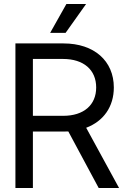

<svg xmlns="http://www.w3.org/2000/svg" viewBox="-20 -946 626 966"><path d="M57.6 0H145.5V-284.2H300.8C308.6 -284.2 315.9 -284.2 323.7 -284.7L476.6 0H579.1L413.6 -303.2C500.5 -335.9 552.7 -408.7 552.7 -505.9C552.7 -639.6 453.6 -727.5 299.8 -727.5H57.6ZM145.5 -363.3V-649.4H296.9C401.4 -649.4 463.9 -594.2 463.9 -505.9C463.9 -418 401.9 -363.3 297.9 -363.3ZM232.4 -780.8H310.1L413.1 -925.8H314Z"/></svg>

Font: Guggenheim Sans Display
Style: Regular
Weight: 400
Designer: Modified by Tom Baber under direction of Pentagram Design 2023
Foundry: rsms
Version: Version 1.001;Glyphs 3.1.2 (3151)